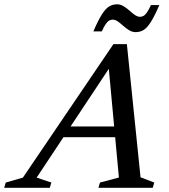

<svg xmlns="http://www.w3.org/2000/svg" viewBox="-87 -894 804 914"><path d="M183 -241 200 -292H521.5L504 -241ZM582 -50 647.5 -25 640 0H381.5L389 -25L479 -49L427.5 -604L456.5 -605L87.5 -48.5L157.5 -25L150 0H-67L-59.5 -25L22 -48.5L453 -684H517ZM671.5 -870Q649 -817.5 631.2 -789.5Q613.5 -761.5 596.5 -751.2Q579.5 -741 558.5 -741Q542.5 -741 527.8 -750Q513 -759 500 -770.8Q487 -782.5 474.5 -791.5Q462 -800.5 449.5 -800.5Q441.5 -800.5 433.5 -796.5Q425.5 -792.5 417 -780.5Q408.5 -768.5 397.5 -744.5H357.5Q380 -797 397.8 -825Q415.5 -853 432.5 -863.2Q449.5 -873.5 470.5 -873.5Q486.5 -873.5 501.2 -864.5Q516 -855.5 529 -843.8Q542 -832 554.8 -823Q567.5 -814 579.5 -814Q587.5 -814 595.5 -818Q603.5 -822 612.2 -834.2Q621 -846.5 631.5 -870Z"/></svg>

Font: Newsreader 16pt 16pt Medium
Style: Italic
Weight: 500
Italic angle: -17°
Version: Version 1.003